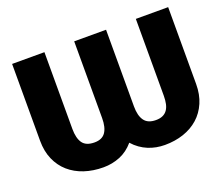

<svg xmlns="http://www.w3.org/2000/svg" viewBox="-120 -909 1287 1102"><g transform="rotate(-20 523.5 -358.5)"><path d="M713.1 9.9Q686.8 9.9 661.2 5.1Q635.7 0.4 611.5 -9.6Q587.4 -19.5 565.3 -35.2Q543.3 -50.8 524.1 -72.4Q487.2 -29.1 439.3 -9.6Q391.3 9.9 338.1 9.9Q274.9 9.9 221.6 -7.8Q168.3 -25.6 129.4 -59.7Q90.6 -93.8 68.7 -143.8Q46.9 -193.9 46.9 -258.5V-727.3H244.3V-258.5Q244.3 -202.1 265.3 -171.9Q286.6 -142 338.1 -142Q384.9 -142 405.5 -172.1Q426.1 -202.1 426.1 -258.5V-727.3H620.7V-258.5Q620.7 -202.1 642.4 -172.1Q664.1 -142 713.1 -142Q737.6 -142 754.6 -149.7Q771.7 -157.3 782.3 -172.1Q793 -186.8 797.8 -208.5Q802.6 -230.1 802.6 -258.5V-727.3H1000V-258.5Q1000 -193.9 978.3 -143.8Q956.7 -93.8 918.3 -59.7Q880 -25.6 827.4 -7.8Q774.9 9.9 713.1 9.9Z"/></g></svg>

Font: Linik Sans Black
Style: Regular
Weight: 900
Designer: Fonts by Rasmus Andersson / Changes by Cristiano Sobral with parts from Marc Monis
Foundry: rsms
Version: Version 3.020; ttfautohint (v1.6)